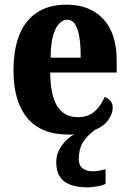

<svg xmlns="http://www.w3.org/2000/svg" viewBox="-20 -569 556 826"><path d="M357 237Q290 237 256 211Q222 185 222 129Q222 90 245 58Q268 26 299 9Q294 10 288 10Q282 10 276 10Q156 10 97 -62Q38 -134 38 -265Q38 -406 97.5 -477.5Q157 -549 266 -549Q366 -549 424 -487.5Q482 -426 482 -308V-257H196Q197 -157 227 -111Q257 -65 315 -65Q360 -65 387.5 -90Q415 -115 430 -152Q444 -147 454.5 -135.5Q465 -124 465 -107Q465 -80 446 -53Q427 -26 388 -10Q352 17 335.5 45Q319 73 319 116Q319 143 336 155.5Q353 168 379 168Q403 168 434 159V222Q421 229 396 233Q371 237 357 237ZM327 -321Q328 -398 314 -441Q300 -484 270 -484Q238 -484 218 -442Q198 -400 198 -321Z"/></svg>

Font: Noto Serif Ethiopic Condensed ExtraBold
Style: Regular
Weight: 800
Width: 3
Designer: Monotype Design Team
Foundry: Monotype Imaging Inc.
Version: Version 2.102; ttfautohint (v1.8.4.7-5d5b)